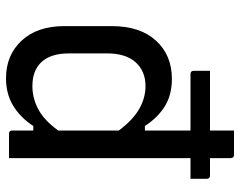

<svg xmlns="http://www.w3.org/2000/svg" viewBox="-100 -690 800 640"><g transform="rotate(90 300.0 -370.0)"><path d="M243 -543Q296 -543 334 -519.5Q372 -496 400 -453H415V-605H227Q216 -605 216 -616V-670H415V-750H496Q507 -750 507 -739V-670H565Q576 -670 576 -659V-605H507V0H426Q415 0 415 -11V-81H400Q372 -38 332.5 -14Q293 10 241 10Q164 10 115.5 -42Q67 -94 67 -185V-342Q67 -437 115.5 -490Q164 -543 243 -543ZM189 -106Q217 -78 267 -78Q307 -78 344 -97.5Q381 -117 415 -164V-366Q381 -412 344 -433.5Q307 -455 267 -455Q217 -455 187.5 -422Q158 -389 158 -327V-200Q158 -137 189 -106Z"/></g></svg>

Font: Recursive Mn Lnr St
Style: Regular
Weight: 400
Monospace: yes
Version: Version 1.079;hotconv 1.0.112;makeotfexe 2.5.65598; ttfautoh